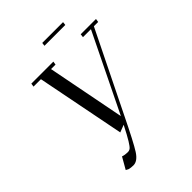

<svg xmlns="http://www.w3.org/2000/svg" viewBox="-288 -990 1331 1331"><g transform="rotate(-45 377.5 -324.5)"><path d="M117.2 -676.8 121.1 -702.1H336.9L333 -676.8H289.1L400.9 -104L680.2 -676.8H602.1L605 -702.1H754.9L751 -676.8H709L424.8 -99.1Q333 89.8 297.6 144.5Q262.2 199.2 221.2 199.2Q197.3 199.2 178.2 193.8L160.2 184.1L209 99.1Q231 106.9 257.8 106.9Q272.9 106.9 283.9 98.4Q294.9 89.8 315.4 56.6Q335.9 23.4 372.1 -47.9L317.9 -26.9L189.9 -676.8ZM371.1 -823.2 374 -848.1H578.1L575.2 -823.2Z"/></g></svg>

Font: Dehuti
Style: Bold-Italic
Weight: 700
Version: Version 1.2